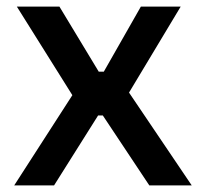

<svg xmlns="http://www.w3.org/2000/svg" viewBox="-20 -559 614 579"><path d="M143.1 0H22.9L198.2 -272L30.8 -539.1H159.2L277.8 -342.8H293L404.8 -539.1H524.9L369.1 -279.8L558.1 0H430.2L290 -210.9H275.9Z"/></svg>

Font: Sora Medium
Style: Regular
Weight: 500
Designer: Jonathan Barnbrook, Julián Moncada
Foundry: Barnbrook Fonts
Version: Version 2.000